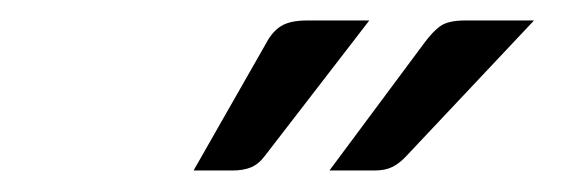

<svg xmlns="http://www.w3.org/2000/svg" viewBox="-20 -744 556 183"><path d="M332 -724.5 232.5 -595.5Q226.5 -587.5 219.2 -584.5Q212 -581.5 201.5 -581.5H164.5L233.5 -702.5Q239.5 -714 248 -719.2Q256.5 -724.5 273 -724.5ZM489 -724.5 367.5 -595.5Q360.5 -588 353.8 -584.8Q347 -581.5 337 -581.5H294L384 -702.5Q392 -713.5 399.5 -719Q407 -724.5 423.5 -724.5Z"/></svg>

Font: Lato
Style: Regular
Weight: 400
Designer: Lukasz Dziedzic with Adam Twardoch and Botio Nikoltchev
Foundry: tyPoland Lukasz Dziedzic
Version: Version 2.015; 2015-08-06; http://www.latofonts.com/